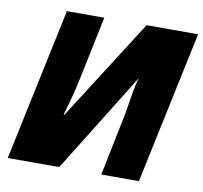

<svg xmlns="http://www.w3.org/2000/svg" viewBox="-79 -799 937 885"><g transform="rotate(10 389.0 -357.0)"><path d="M778 -714 627 0H451L511 -295Q514 -311 520 -350Q535 -446 545 -469L254 0H13L164 -714H339L277 -416Q262 -344 232 -242H236L537 -714ZM551 -480Q555 -482 556 -482H553Z"/></g></svg>

Font: Noto Sans Display Black
Style: Italic
Weight: 900
Italic angle: -12°
Designer: Monotype Design team
Foundry: Monotype Imaging Inc.
Version: Version 1.000